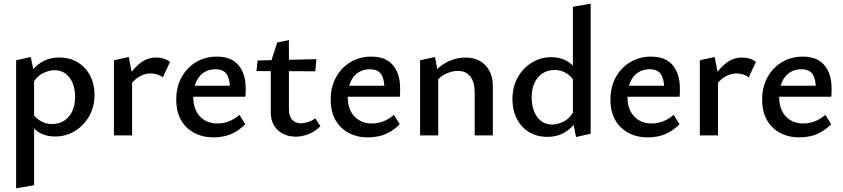

<svg xmlns="http://www.w3.org/2000/svg" viewBox="-20 -739 4600 1048"><path d="M280 6Q226 6 187.5 -20Q149 -46 131 -94L155 -125Q174 -94 202.5 -78Q231 -62 264 -62Q303 -62 331 -80.5Q359 -99 374.5 -132.5Q390 -166 390 -210Q390 -251 377 -284Q364 -317 338.5 -336.5Q313 -356 278 -356Q248 -356 214.5 -339.5Q181 -323 157 -281L121 -303Q155 -365 199.5 -395Q244 -425 303 -425Q362 -425 405 -398.5Q448 -372 472 -326Q496 -280 496 -222Q496 -156 466.5 -104.5Q437 -53 388.5 -23.5Q340 6 280 6ZM68 289V-410L148 -428L166 -339V272Z M602 0V-410L683 -428L701 -335V0ZM684 -263 661 -288Q693 -350 736.5 -387.5Q780 -425 831 -425Q854 -425 873.5 -419Q893 -413 908 -401L869 -317Q856 -327 838.5 -332.5Q821 -338 802 -338Q769 -338 738 -319.5Q707 -301 684 -263Z M1146 11Q1087 11 1040.5 -13.5Q994 -38 968 -84Q942 -130 942 -195Q942 -265 971.5 -318Q1001 -371 1051 -400.5Q1101 -430 1164 -430Q1242 -430 1281.5 -383.5Q1321 -337 1321 -257Q1321 -247 1321 -234.5Q1321 -222 1319 -211H1235V-259Q1235 -308 1217 -334.5Q1199 -361 1155 -361Q1119 -361 1091.5 -342.5Q1064 -324 1049.5 -289.5Q1035 -255 1035 -210Q1035 -142 1071.5 -103.5Q1108 -65 1167 -65Q1199 -65 1229 -76.5Q1259 -88 1287 -112L1319 -61Q1291 -33 1261.5 -17Q1232 -1 1203 5Q1174 11 1146 11ZM992 -211 1003 -271H1307V-211Z M1594 7Q1557 7 1526 -8Q1495 -23 1476.5 -53Q1458 -83 1458 -126V-398L1493 -507L1557 -520V-144Q1557 -104 1575 -85Q1593 -66 1622 -66Q1640 -66 1660.5 -72.5Q1681 -79 1701 -93L1729 -50Q1699 -20 1663.5 -6.5Q1628 7 1594 7ZM1701 -350 1380 -351 1386 -409 1707 -416Z M1989 11Q1930 11 1883.5 -13.5Q1837 -38 1811 -84Q1785 -130 1785 -195Q1785 -265 1814.5 -318Q1844 -371 1894 -400.5Q1944 -430 2007 -430Q2085 -430 2124.5 -383.5Q2164 -337 2164 -257Q2164 -247 2164 -234.5Q2164 -222 2162 -211H2078V-259Q2078 -308 2060 -334.5Q2042 -361 1998 -361Q1962 -361 1934.5 -342.5Q1907 -324 1892.5 -289.5Q1878 -255 1878 -210Q1878 -142 1914.5 -103.5Q1951 -65 2010 -65Q2042 -65 2072 -76.5Q2102 -88 2130 -112L2162 -61Q2134 -33 2104.5 -17Q2075 -1 2046 5Q2017 11 1989 11ZM1835 -211 1846 -271H2150V-211Z M2571 0V-236Q2571 -290 2547.5 -321Q2524 -352 2479 -352Q2456 -352 2430 -343Q2404 -334 2382.5 -316.5Q2361 -299 2346 -272L2314 -297Q2340 -340 2373.5 -368.5Q2407 -397 2445 -411Q2483 -425 2522 -425Q2564 -425 2597.5 -407Q2631 -389 2650.5 -354Q2670 -319 2670 -271V0ZM2273 0V-410L2354 -428L2372 -337V0Z M2968 8Q2910 8 2867 -18.5Q2824 -45 2800.5 -91.5Q2777 -138 2777 -198Q2777 -264 2805.5 -315.5Q2834 -367 2882.5 -397Q2931 -427 2988 -427Q3024 -427 3054 -415.5Q3084 -404 3106.5 -381Q3129 -358 3141 -325L3116 -292Q3098 -324 3069.5 -340.5Q3041 -357 3007 -357Q2970 -357 2941.5 -338.5Q2913 -320 2897.5 -286.5Q2882 -253 2882 -208Q2882 -166 2895 -132Q2908 -98 2933.5 -78.5Q2959 -59 2994 -59Q3024 -59 3057.5 -76Q3091 -93 3114 -135L3150 -115Q3128 -74 3101 -46.5Q3074 -19 3041 -5.5Q3008 8 2968 8ZM3124 9 3107 -80V-702L3204 -719V-9Z M3516 11Q3457 11 3410.5 -13.5Q3364 -38 3338 -84Q3312 -130 3312 -195Q3312 -265 3341.5 -318Q3371 -371 3421 -400.5Q3471 -430 3534 -430Q3612 -430 3651.5 -383.5Q3691 -337 3691 -257Q3691 -247 3691 -234.5Q3691 -222 3689 -211H3605V-259Q3605 -308 3587 -334.5Q3569 -361 3525 -361Q3489 -361 3461.5 -342.5Q3434 -324 3419.5 -289.5Q3405 -255 3405 -210Q3405 -142 3441.5 -103.5Q3478 -65 3537 -65Q3569 -65 3599 -76.5Q3629 -88 3657 -112L3689 -61Q3661 -33 3631.5 -17Q3602 -1 3573 5Q3544 11 3516 11ZM3362 -211 3373 -271H3677V-211Z M3800 0V-410L3881 -428L3899 -335V0ZM3882 -263 3859 -288Q3891 -350 3934.5 -387.5Q3978 -425 4029 -425Q4052 -425 4071.5 -419Q4091 -413 4106 -401L4067 -317Q4054 -327 4036.5 -332.5Q4019 -338 4000 -338Q3967 -338 3936 -319.5Q3905 -301 3882 -263Z M4344 11Q4285 11 4238.5 -13.5Q4192 -38 4166 -84Q4140 -130 4140 -195Q4140 -265 4169.5 -318Q4199 -371 4249 -400.5Q4299 -430 4362 -430Q4440 -430 4479.5 -383.5Q4519 -337 4519 -257Q4519 -247 4519 -234.5Q4519 -222 4517 -211H4433V-259Q4433 -308 4415 -334.5Q4397 -361 4353 -361Q4317 -361 4289.5 -342.5Q4262 -324 4247.5 -289.5Q4233 -255 4233 -210Q4233 -142 4269.5 -103.5Q4306 -65 4365 -65Q4397 -65 4427 -76.5Q4457 -88 4485 -112L4517 -61Q4489 -33 4459.5 -17Q4430 -1 4401 5Q4372 11 4344 11ZM4190 -211 4201 -271H4505V-211Z"/></svg>

Font: Ysabeau Infant SemiBold
Style: Regular
Weight: 600
Designer: Christian Thalmann (Catharsis Fonts)
Version: Version 2.002; featfreeze: ss01,ss02,lnum